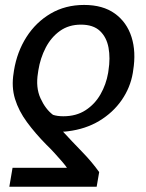

<svg xmlns="http://www.w3.org/2000/svg" viewBox="-20 -558 580 762"><path d="M363.6 183.2H17L29.8 108H245.7Q240.8 100.1 226.6 83.5Q212.4 66.8 195.3 48.3Q178.3 29.8 164.8 17Q120 -28.4 87.2 -73Q54.3 -117.5 39.6 -165.3Q24.9 -213.1 34.1 -268.5L35.5 -278.4Q47.6 -352.3 85 -411Q122.5 -469.8 180.9 -504.1Q239.3 -538.4 313.9 -538.4Q388.5 -538.4 435.9 -504.1Q483.3 -469.8 502 -411Q520.6 -352.3 508.5 -278.4L507.1 -268.5Q497.2 -210.2 462.9 -160.7Q428.6 -111.2 374.1 -78.3Q319.6 -45.5 248.6 -36.9Q240.1 -35.9 237.7 -35.7Q235.4 -35.5 230.1 -35.5Q266.3 3.9 305.6 44.2Q344.8 84.5 373.6 125ZM409.1 -268.5 410.5 -278.4Q418.3 -327.4 410.7 -368.8Q403.1 -410.2 376.6 -435.2Q350.1 -460.2 301.1 -460.2Q252.8 -460.2 217.9 -435.2Q182.9 -410.2 161.4 -368.8Q139.9 -327.4 132.1 -278.4L130.7 -268.5Q121.1 -210.9 140.8 -167.8Q160.5 -124.6 190.3 -102.3Q207.4 -96.6 231.5 -96.6Q282.7 -96.6 319.6 -120.6Q356.5 -144.5 378.9 -183.8Q401.3 -223 409.1 -268.5Z"/></svg>

Font: Inter UI
Style: Italic
Weight: 400
Italic angle: -9.39999°
Designer: Rasmus Andersson
Foundry: rsms
Version: 3.2;8d6f07862